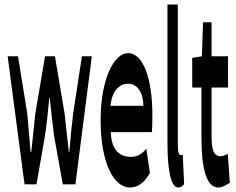

<svg xmlns="http://www.w3.org/2000/svg" viewBox="-20 -819 1048 853"><path d="M14 -569 89 0H142L180 -217C188 -270 193 -322 199 -384H201C208 -322 213 -270 220 -217L259 0H315L388 -569H344L305 -315C298 -258 293 -202 288 -144H286C279 -202 273 -258 267 -315L224 -569H180L137 -315L119 -144H116L101 -315L60 -569Z M557 14C594 14 623 -9 646 -51L630 -158C610 -134 589 -122 562 -122C510 -122 475 -154 472 -232H655C656 -246 657 -277 657 -309C657 -464 618 -583 549 -583C487 -583 427 -469 427 -285C427 -96 485 14 557 14ZM471 -349C477 -416 511 -447 549 -447C592 -447 617 -405 617 -349Z M772 14C784 14 792 7 798 -1L792 -132C787 -130 785 -130 782 -130C775 -130 770 -141 770 -179V-799H724V-185C724 -66 738 14 772 14Z M951 14C968 14 986 2 1001 -7L992 -136C984 -131 971 -125 962 -125C930 -125 920 -150 920 -213V-430H993V-569H920V-720H882L877 -569L834 -562V-430H875V-211C875 -77 894 14 951 14Z"/></svg>

Font: 寒蝉无机体 CompactMedium
Style: Regular
Weight: 500
Width: 3
Designer: ChillTanhei {Warren2060}; 
Source Han Sans {Ryoko NISHIZUKA 西塚涼子 (kana, bopomofo & ideographs); Paul D. Hunt (Latin, Gre
Foundry: ChillType&Adobe
Version: Version 1.000;Glyphs 3.1.1 (3135)